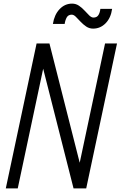

<svg xmlns="http://www.w3.org/2000/svg" viewBox="-20 -1040 666 1060"><path d="M12 0 182 -800H253L456 0H390L560 -800H626L456 0H386L183 -800H248L78 0ZM494 -882Q473 -882 456 -893.5Q439 -905 424.5 -920.5Q410 -936 398.5 -947.5Q387 -959 376 -959Q357 -959 348.5 -944Q340 -929 337 -908H272Q280 -959 309 -989.5Q338 -1020 378 -1020Q399 -1020 416 -1008.5Q433 -997 447 -981.5Q461 -966 473 -954.5Q485 -943 496 -943Q515 -943 523.5 -957Q532 -971 534 -991H599Q592 -941 563 -911.5Q534 -882 494 -882Z"/></svg>

Font: Victor Mono Thin Light
Style: Italic
Weight: 300
Italic angle: -12°
Monospace: yes
Version: Version 1.561;gftools[0.9.30]